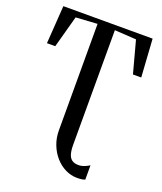

<svg xmlns="http://www.w3.org/2000/svg" viewBox="-175 -855 1031 1219"><g transform="rotate(20 340.0 -245.5)"><path d="M493.5 252Q451.5 252 413.5 233.2Q375.5 214.5 346 181Q316.5 147.5 299.2 103Q282 58.5 282 7L281.5 -711.5L136.5 -702.5L77.5 -486.5H21.5L39 -743H642L658.5 -486.5H602.5L544.5 -702.5L398.5 -711.5V61.5Q398.5 99.5 405.5 124Q412.5 148.5 429 160.5Q445.5 172.5 473.5 172.5Q494.5 172.5 515.2 163.8Q536 155 546.5 147.5V244Q540 247 527.8 249.5Q515.5 252 493.5 252Z"/></g></svg>

Font: Merriweather 120pt Medium
Style: Regular
Weight: 500
Version: Version 2.100